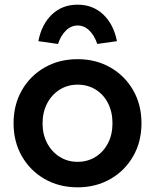

<svg xmlns="http://www.w3.org/2000/svg" viewBox="-20 -791 663 821"><path d="M312 10Q233 10 171 -25.5Q109 -61 73.5 -123Q38 -185 38 -264Q38 -343 73.5 -405Q109 -467 171 -502.5Q233 -538 312 -538Q390 -538 452 -502.5Q514 -467 549.5 -405Q585 -343 585 -264Q585 -185 549.5 -123Q514 -61 452 -25.5Q390 10 312 10ZM312 -99Q355 -99 389 -120.5Q423 -142 442 -179Q461 -216 461 -264Q461 -312 442 -349.5Q423 -387 389 -408Q355 -429 312 -429Q269 -429 235 -407.5Q201 -386 181.5 -348.5Q162 -311 162 -264Q162 -216 181.5 -179Q201 -142 235 -120.5Q269 -99 312 -99ZM228 -603 144 -615Q158 -687 202 -729Q246 -771 312 -771Q377 -771 421.5 -729Q466 -687 480 -615L396 -603Q384 -639 362 -660.5Q340 -682 312 -682Q284 -682 262 -660.5Q240 -639 228 -603Z"/></svg>

Font: Readex Pro Medium
Style: Regular
Weight: 500
Designer: Bonnie Shaver-Troup, Thomas Jockin
Foundry: Lexend
Version: Version 1.204; ttfautohint (v1.8.4.7-5d5b)